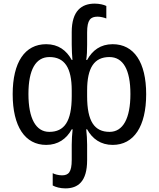

<svg xmlns="http://www.w3.org/2000/svg" viewBox="-20 -790 877 1060"><path d="M341 250C411 250 461 212 461 94V9C461 -16 459 -51 456 -76H461C490 -23 537 10 602 10C719 10 787 -92 787 -270C787 -446 720 -546 602 -546C535 -546 490 -512 461 -459H456C460 -485 461 -510 461 -543V-611C461 -681 480 -698 519 -698C535 -698 555 -693 567 -688V-757C554 -764 528 -770 503 -770C431 -770 376 -731 376 -613V-543C376 -511 378 -485 380 -459H376C347 -512 302 -546 235 -546C117 -546 50 -446 50 -270C50 -92 118 10 235 10C300 10 347 -23 376 -76H381C378 -51 376 -16 376 9V93C376 161 358 178 322 178C304 178 281 172 271 166V234C287 243 313 250 341 250ZM252 -62C178 -62 137 -136 137 -271C137 -405 177 -475 253 -475C336 -475 376 -417 376 -291V-259C376 -119 335 -62 252 -62ZM585 -62C502 -62 461 -119 461 -259V-291C461 -417 501 -475 584 -475C660 -475 700 -405 700 -271C700 -136 659 -62 585 -62Z"/></svg>

Font: Noto Sans Georgian SemiCondensed
Style: Regular
Weight: 400
Width: 4
Designer: Monotype Design Team, Akaki Razmadze
Foundry: Google LLC
Version: Version 2.005